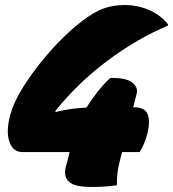

<svg xmlns="http://www.w3.org/2000/svg" viewBox="-20 -737 689 764"><path d="M419 -427H425Q484 -427 507 -408Q530 -389 524 -365L510 -310H513Q557 -310 567.5 -282.5Q578 -255 568 -211Q554 -158 535 -132H466L459 -106Q450 -72 447.5 -48Q445 -24 445 0Q400 7 346 7Q277 7 254.5 -13.5Q232 -34 242 -74Q250 -102 257 -132H68Q32 -132 17.5 -172.5Q3 -213 21 -281L25 -293Q34 -325 60.5 -371Q87 -417 126 -468Q165 -519 211 -567Q257 -615 304 -651Q353 -689 391.5 -703Q430 -717 476 -717Q527 -717 572.5 -697.5Q618 -678 649 -640L648 -635Q525 -583 409 -496.5Q293 -410 202 -298L200 -291Q260 -306 324 -309Q344 -341 368.5 -372Q393 -403 419 -427Z"/></svg>

Font: Recursive Mn Csl St Blk
Style: Italic
Weight: 900
Italic angle: -15°
Monospace: yes
Version: Version 1.079;hotconv 1.0.112;makeotfexe 2.5.65598; ttfautoh